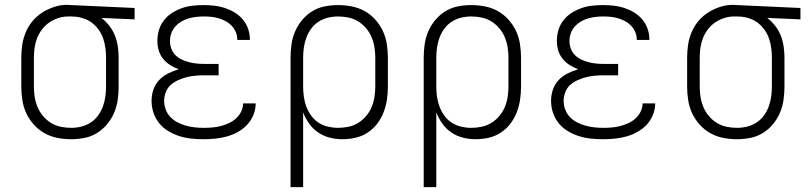

<svg xmlns="http://www.w3.org/2000/svg" viewBox="-20 -563 3340 793"><path d="M274 12Q245 12 217 6.5Q189 1 164.5 -12.5Q140 -26 120.5 -47.5Q101 -69 89 -94.5Q77 -120 72.5 -148.5Q68 -177 68 -205V-325Q68 -352 72 -378.5Q76 -405 86.5 -430Q97 -455 114.5 -476Q132 -497 155 -511.5Q178 -526 204 -534.5Q230 -543 256 -543Q261 -543 265.5 -542.5Q270 -542 275 -542L536 -530V-483L399 -489Q417 -475 431.5 -456.5Q446 -438 454.5 -416.5Q463 -395 466.5 -371.5Q470 -348 470 -325V-205Q470 -177 466 -149.5Q462 -122 451 -96.5Q440 -71 422 -49.5Q404 -28 380.5 -13.5Q357 1 329.5 6.5Q302 12 274 12ZM274 -35Q295 -35 315.5 -40Q336 -45 354 -56.5Q372 -68 384.5 -85Q397 -102 404.5 -122Q412 -142 415 -163Q418 -184 418 -205V-325Q418 -344 415.5 -363.5Q413 -383 407 -401.5Q401 -420 390 -436.5Q379 -453 364 -465.5Q349 -478 330.5 -485Q312 -492 293 -494L275 -495H262Q241 -495 221 -488.5Q201 -482 184 -470.5Q167 -459 154 -442Q141 -425 133.5 -406Q126 -387 123 -366.5Q120 -346 120 -325V-205Q120 -183 123.5 -161.5Q127 -140 135.5 -120Q144 -100 158 -83.5Q172 -67 190.5 -55.5Q209 -44 230.5 -39.5Q252 -35 274 -35Z M821 12Q796 12 771 9.5Q746 7 722 -0.5Q698 -8 676 -21Q654 -34 638 -53.5Q622 -73 614 -97Q606 -121 606 -146Q606 -170 613.5 -192.5Q621 -215 637 -232Q653 -249 674 -259.5Q695 -270 718 -277Q699 -284 682.5 -294.5Q666 -305 653.5 -320.5Q641 -336 635.5 -355Q630 -374 630 -394Q630 -417 636.5 -439Q643 -461 657 -479Q671 -497 690.5 -509.5Q710 -522 731.5 -529.5Q753 -537 775.5 -539.5Q798 -542 821 -542Q843 -542 865.5 -539.5Q888 -537 909 -530Q930 -523 949 -511.5Q968 -500 982.5 -483Q997 -466 1004.5 -444.5Q1012 -423 1012 -401V-398H960V-400Q960 -415 954 -430Q948 -445 937 -456.5Q926 -468 912 -475.5Q898 -483 883 -487.5Q868 -492 852.5 -493.5Q837 -495 821 -495Q805 -495 789 -493Q773 -491 757.5 -486.5Q742 -482 728 -473.5Q714 -465 703.5 -453Q693 -441 687.5 -425.5Q682 -410 682 -394Q682 -378 687.5 -362.5Q693 -347 704.5 -335.5Q716 -324 731 -317Q746 -310 761.5 -306Q777 -302 793 -300.5Q809 -299 825 -299H883V-252H825Q807 -252 788.5 -250.5Q770 -249 752 -244.5Q734 -240 717 -232.5Q700 -225 686 -213Q672 -201 665 -183Q658 -165 658 -147Q658 -128 664.5 -110.5Q671 -93 684 -79.5Q697 -66 713.5 -57.5Q730 -49 748 -44Q766 -39 784.5 -37Q803 -35 821 -35Q839 -35 857 -36.5Q875 -38 892 -42.5Q909 -47 925.5 -54.5Q942 -62 955 -74Q968 -86 976 -102Q984 -118 984 -136H1036V-135Q1036 -111 1026.5 -88Q1017 -65 1000.5 -47.5Q984 -30 962.5 -18Q941 -6 917.5 0.5Q894 7 870 9.5Q846 12 821 12Z M1180 210V-325Q1180 -353 1184 -380.5Q1188 -408 1199 -433.5Q1210 -459 1228 -480.5Q1246 -502 1269.5 -516.5Q1293 -531 1320.5 -536.5Q1348 -542 1376 -542Q1405 -542 1433 -536.5Q1461 -531 1485.5 -517.5Q1510 -504 1529.5 -482.5Q1549 -461 1561 -435.5Q1573 -410 1577.5 -381.5Q1582 -353 1582 -325V-205Q1582 -178 1578 -151Q1574 -124 1564 -98.5Q1554 -73 1537.5 -51.5Q1521 -30 1498 -15Q1475 0 1448 6Q1421 12 1394 12Q1368 12 1342 5.5Q1316 -1 1294 -16Q1272 -31 1256.5 -53Q1241 -75 1232 -99V210ZM1376 -35Q1398 -35 1419.5 -39.5Q1441 -44 1459.5 -55.5Q1478 -67 1492 -83.5Q1506 -100 1514.5 -120Q1523 -140 1526.5 -161.5Q1530 -183 1530 -205V-325Q1530 -347 1526.5 -368.5Q1523 -390 1514.5 -410Q1506 -430 1492 -446.5Q1478 -463 1459.5 -474.5Q1441 -486 1419.5 -490.5Q1398 -495 1376 -495Q1355 -495 1334.5 -490Q1314 -485 1296 -473.5Q1278 -462 1265.5 -445Q1253 -428 1245.5 -408Q1238 -388 1235 -367Q1232 -346 1232 -325V-205Q1232 -184 1235 -163Q1238 -142 1245.5 -122Q1253 -102 1265.5 -85Q1278 -68 1295.5 -56.5Q1313 -45 1334 -40Q1355 -35 1376 -35Z M1730 210V-325Q1730 -353 1734 -380.5Q1738 -408 1749 -433.5Q1760 -459 1778 -480.5Q1796 -502 1819.5 -516.5Q1843 -531 1870.5 -536.5Q1898 -542 1926 -542Q1955 -542 1983 -536.5Q2011 -531 2035.5 -517.5Q2060 -504 2079.5 -482.5Q2099 -461 2111 -435.5Q2123 -410 2127.5 -381.5Q2132 -353 2132 -325V-205Q2132 -178 2128 -151Q2124 -124 2114 -98.5Q2104 -73 2087.5 -51.5Q2071 -30 2048 -15Q2025 0 1998 6Q1971 12 1944 12Q1918 12 1892 5.5Q1866 -1 1844 -16Q1822 -31 1806.5 -53Q1791 -75 1782 -99V210ZM1926 -35Q1948 -35 1969.5 -39.5Q1991 -44 2009.5 -55.5Q2028 -67 2042 -83.5Q2056 -100 2064.5 -120Q2073 -140 2076.5 -161.5Q2080 -183 2080 -205V-325Q2080 -347 2076.5 -368.5Q2073 -390 2064.5 -410Q2056 -430 2042 -446.5Q2028 -463 2009.5 -474.5Q1991 -486 1969.5 -490.5Q1948 -495 1926 -495Q1905 -495 1884.5 -490Q1864 -485 1846 -473.5Q1828 -462 1815.5 -445Q1803 -428 1795.5 -408Q1788 -388 1785 -367Q1782 -346 1782 -325V-205Q1782 -184 1785 -163Q1788 -142 1795.5 -122Q1803 -102 1815.5 -85Q1828 -68 1845.5 -56.5Q1863 -45 1884 -40Q1905 -35 1926 -35Z M2471 12Q2446 12 2421 9.5Q2396 7 2372 -0.5Q2348 -8 2326 -21Q2304 -34 2288 -53.5Q2272 -73 2264 -97Q2256 -121 2256 -146Q2256 -170 2263.5 -192.5Q2271 -215 2287 -232Q2303 -249 2324 -259.5Q2345 -270 2368 -277Q2349 -284 2332.5 -294.5Q2316 -305 2303.5 -320.5Q2291 -336 2285.5 -355Q2280 -374 2280 -394Q2280 -417 2286.5 -439Q2293 -461 2307 -479Q2321 -497 2340.5 -509.5Q2360 -522 2381.5 -529.5Q2403 -537 2425.5 -539.5Q2448 -542 2471 -542Q2493 -542 2515.5 -539.5Q2538 -537 2559 -530Q2580 -523 2599 -511.5Q2618 -500 2632.5 -483Q2647 -466 2654.5 -444.5Q2662 -423 2662 -401V-398H2610V-400Q2610 -415 2604 -430Q2598 -445 2587 -456.5Q2576 -468 2562 -475.5Q2548 -483 2533 -487.5Q2518 -492 2502.5 -493.5Q2487 -495 2471 -495Q2455 -495 2439 -493Q2423 -491 2407.5 -486.5Q2392 -482 2378 -473.5Q2364 -465 2353.5 -453Q2343 -441 2337.5 -425.5Q2332 -410 2332 -394Q2332 -378 2337.5 -362.5Q2343 -347 2354.5 -335.5Q2366 -324 2381 -317Q2396 -310 2411.5 -306Q2427 -302 2443 -300.5Q2459 -299 2475 -299H2533V-252H2475Q2457 -252 2438.5 -250.5Q2420 -249 2402 -244.5Q2384 -240 2367 -232.5Q2350 -225 2336 -213Q2322 -201 2315 -183Q2308 -165 2308 -147Q2308 -128 2314.5 -110.5Q2321 -93 2334 -79.5Q2347 -66 2363.5 -57.5Q2380 -49 2398 -44Q2416 -39 2434.5 -37Q2453 -35 2471 -35Q2489 -35 2507 -36.5Q2525 -38 2542 -42.5Q2559 -47 2575.5 -54.5Q2592 -62 2605 -74Q2618 -86 2626 -102Q2634 -118 2634 -136H2686V-135Q2686 -111 2676.5 -88Q2667 -65 2650.5 -47.5Q2634 -30 2612.5 -18Q2591 -6 2567.5 0.5Q2544 7 2520 9.5Q2496 12 2471 12Z M3024 12Q2995 12 2967 6.5Q2939 1 2914.5 -12.5Q2890 -26 2870.5 -47.5Q2851 -69 2839 -94.5Q2827 -120 2822.5 -148.5Q2818 -177 2818 -205V-325Q2818 -352 2822 -378.5Q2826 -405 2836.5 -430Q2847 -455 2864.5 -476Q2882 -497 2905 -511.5Q2928 -526 2954 -534.5Q2980 -543 3006 -543Q3011 -543 3015.5 -542.5Q3020 -542 3025 -542L3286 -530V-483L3149 -489Q3167 -475 3181.5 -456.5Q3196 -438 3204.5 -416.5Q3213 -395 3216.5 -371.5Q3220 -348 3220 -325V-205Q3220 -177 3216 -149.5Q3212 -122 3201 -96.5Q3190 -71 3172 -49.5Q3154 -28 3130.5 -13.5Q3107 1 3079.5 6.5Q3052 12 3024 12ZM3024 -35Q3045 -35 3065.5 -40Q3086 -45 3104 -56.5Q3122 -68 3134.5 -85Q3147 -102 3154.5 -122Q3162 -142 3165 -163Q3168 -184 3168 -205V-325Q3168 -344 3165.5 -363.5Q3163 -383 3157 -401.5Q3151 -420 3140 -436.5Q3129 -453 3114 -465.5Q3099 -478 3080.5 -485Q3062 -492 3043 -494L3025 -495H3012Q2991 -495 2971 -488.5Q2951 -482 2934 -470.5Q2917 -459 2904 -442Q2891 -425 2883.5 -406Q2876 -387 2873 -366.5Q2870 -346 2870 -325V-205Q2870 -183 2873.5 -161.5Q2877 -140 2885.5 -120Q2894 -100 2908 -83.5Q2922 -67 2940.5 -55.5Q2959 -44 2980.5 -39.5Q3002 -35 3024 -35Z"/></svg>

Font: Lode Dark
Style: Regular
Weight: 400
Monospace: yes
Designer: Belleve Invis
Foundry: Belleve Invis
Version: Version 29.2.0; ttfautohint (v1.8.3)